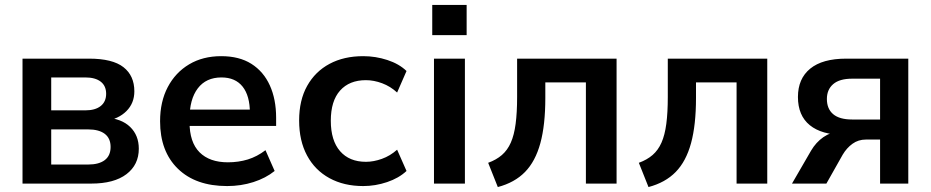

<svg xmlns="http://www.w3.org/2000/svg" viewBox="-20 -742 3762 776"><path d="M71 0V-505H340Q435 -505 479 -470.5Q523 -436 523 -373Q523 -325 491 -293Q459 -261 406 -253V-267Q471 -263 506 -229Q541 -195 541 -141Q541 -76 491 -38Q441 0 349 0ZM187 -77H336Q380 -77 403.5 -95Q427 -113 427 -148Q427 -183 403.5 -201Q380 -219 336 -219H187ZM187 -296H325Q365 -296 387 -313.5Q409 -331 409 -363Q409 -395 387 -412Q365 -429 325 -429H187Z M898 10Q771 10 699 -60Q627 -130 627 -252Q627 -331 658 -390Q689 -449 744.5 -482Q800 -515 874 -515Q947 -515 996 -484Q1045 -453 1070.5 -397Q1096 -341 1096 -266V-233H728V-299H1007L990 -285Q990 -355 960.5 -392Q931 -429 875 -429Q813 -429 779.5 -385Q746 -341 746 -262V-249Q746 -167 786.5 -126.5Q827 -86 901 -86Q944 -86 981.5 -97.5Q1019 -109 1053 -135L1090 -51Q1054 -22 1004 -6Q954 10 898 10Z M1448 10Q1370 10 1311.5 -22Q1253 -54 1221 -113.5Q1189 -173 1189 -255Q1189 -337 1221.5 -395Q1254 -453 1312 -484Q1370 -515 1448 -515Q1498 -515 1545.5 -499.5Q1593 -484 1623 -455L1585 -368Q1558 -393 1524.5 -405.5Q1491 -418 1459 -418Q1392 -418 1354.5 -376Q1317 -334 1317 -254Q1317 -174 1354.5 -131Q1392 -88 1459 -88Q1490 -88 1523.5 -100Q1557 -112 1585 -137L1623 -51Q1592 -22 1544.5 -6Q1497 10 1448 10Z M1734 0V-505H1859V0ZM1727 -600V-722H1866V-600Z M1992 14 1953 -84Q1986 -96 2008.5 -115.5Q2031 -135 2044.5 -165.5Q2058 -196 2064 -241.5Q2070 -287 2070 -350V-505H2472V0H2348V-409H2184V-346Q2184 -237 2164 -163.5Q2144 -90 2102 -47Q2060 -4 1992 14Z M2601 14 2562 -84Q2595 -96 2617.5 -115.5Q2640 -135 2653.5 -165.5Q2667 -196 2673 -241.5Q2679 -287 2679 -350V-505H3081V0H2957V-409H2793V-346Q2793 -237 2773 -163.5Q2753 -90 2711 -47Q2669 -4 2601 14Z M3181 0 3258 -133Q3278 -167 3307.5 -187.5Q3337 -208 3369 -208H3391L3390 -197Q3301 -197 3253 -236Q3205 -275 3205 -350Q3205 -424 3254.5 -464.5Q3304 -505 3400 -505H3651V0H3537V-178H3480Q3449 -178 3425.5 -161Q3402 -144 3386 -117L3320 0ZM3424 -259H3537V-424H3424Q3373 -424 3347.5 -402Q3322 -380 3322 -342Q3322 -302 3347.5 -280.5Q3373 -259 3424 -259Z"/></svg>

Font: Mulish ExtraLight
Style: Regular
Weight: 200
Designer: Vernon Adams
Foundry: Vernon Adams
Version: Version 3.603